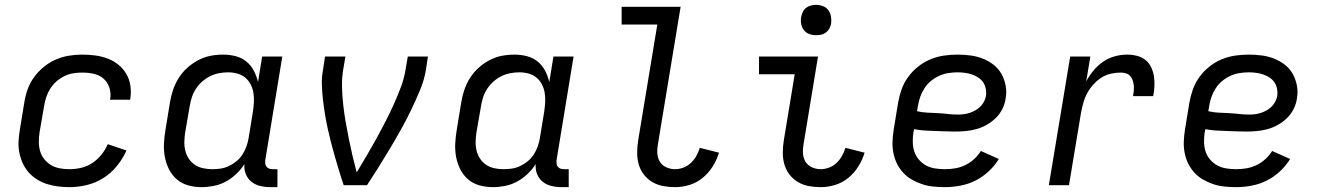

<svg xmlns="http://www.w3.org/2000/svg" viewBox="-20 -763 5440 791"><path d="M266 8Q242 8 218.5 5Q195 2 173 -5Q151 -12 131.5 -24.5Q112 -37 97.5 -53.5Q83 -70 73.5 -91Q64 -112 59.5 -135Q55 -158 56.5 -182Q58 -206 62 -230L80 -340Q84 -367 93.5 -394Q103 -421 120 -444.5Q137 -468 160 -487Q183 -506 209.5 -517.5Q236 -529 263.5 -533.5Q291 -538 318 -538Q346 -538 372.5 -534.5Q399 -531 423 -522Q447 -513 467 -497Q487 -481 500 -459Q513 -437 517 -411Q521 -385 517 -358Q517 -356 516.5 -355Q516 -354 516 -352H433Q433 -353 433.5 -354Q434 -355 434 -355Q438 -379 430.5 -402Q423 -425 406 -439.5Q389 -454 366 -459Q343 -464 318 -464Q300 -464 281.5 -461Q263 -458 245.5 -449.5Q228 -441 213 -428Q198 -415 187.5 -398.5Q177 -382 171 -364Q165 -346 162 -328L143 -218Q140 -198 140 -178Q140 -158 145.5 -139.5Q151 -121 163 -106.5Q175 -92 191 -82.5Q207 -73 226.5 -69.5Q246 -66 266 -66Q290 -66 314 -71.5Q338 -77 359.5 -91Q381 -105 397.5 -125.5Q414 -146 424 -169L501 -143Q486 -109 461.5 -79Q437 -49 405 -29Q373 -9 337 -0.5Q301 8 266 8Z M810 8Q810 8 810 8Q810 8 810 8Q782 8 755 0.5Q728 -7 708 -24.5Q688 -42 676 -66Q664 -90 659 -117Q654 -144 655.5 -172.5Q657 -201 662 -230L680 -340Q684 -366 692.5 -391.5Q701 -417 715.5 -440.5Q730 -464 751 -483Q772 -502 796.5 -515Q821 -528 847 -533Q873 -538 899 -538Q926 -538 951 -531.5Q976 -525 995 -509.5Q1014 -494 1025.5 -472Q1037 -450 1043 -425L1060 -530H1143L1073 -104Q1072 -96 1073 -88.5Q1074 -81 1078.5 -75.5Q1083 -70 1090 -68Q1097 -66 1105 -66H1123V8H1093Q1072 8 1051.5 3Q1031 -2 1015.5 -14.5Q1000 -27 992.5 -46.5Q985 -66 987 -87Q973 -65 953 -46Q933 -27 909.5 -14.5Q886 -2 860.5 3Q835 8 810 8ZM854 -66Q872 -66 889 -68.5Q906 -71 923 -79Q940 -87 954.5 -99Q969 -111 979 -126.5Q989 -142 995 -159Q1001 -176 1004 -193L1022 -303Q1025 -323 1026 -342.5Q1027 -362 1024 -380.5Q1021 -399 1012.5 -415.5Q1004 -432 990 -443.5Q976 -455 957.5 -460Q939 -465 920 -465Q901 -465 882.5 -461.5Q864 -458 846.5 -449.5Q829 -441 814 -428Q799 -415 788 -398.5Q777 -382 771 -364Q765 -346 762 -328L743 -218Q740 -199 739.5 -179.5Q739 -160 743.5 -142Q748 -124 758 -109Q768 -94 783 -84Q798 -74 816.5 -70Q835 -66 854 -66Z M1396 0Q1386 -29 1377.5 -57.5Q1369 -86 1360.5 -115Q1352 -144 1344.5 -173Q1337 -202 1330.5 -231.5Q1324 -261 1319 -291.5Q1314 -322 1310.5 -352.5Q1307 -383 1306 -414.5Q1305 -446 1311 -477L1319 -530H1403L1394 -477Q1388 -440 1389 -403.5Q1390 -367 1394 -331.5Q1398 -296 1404 -261Q1410 -226 1417 -191.5Q1424 -157 1432 -122.5Q1440 -88 1449 -54L1452 -57Q1472 -90 1492 -124Q1512 -158 1531 -192.5Q1550 -227 1568 -262Q1586 -297 1602 -332.5Q1618 -368 1631.5 -404Q1645 -440 1651 -477L1660 -530H1743L1735 -477Q1728 -434 1711 -393Q1694 -352 1674.5 -311.5Q1655 -271 1633 -231.5Q1611 -192 1588 -153.5Q1565 -115 1541 -76.5Q1517 -38 1492 0Z M2010 8Q2010 8 2010 8Q2010 8 2010 8Q1982 8 1955 0.5Q1928 -7 1908 -24.5Q1888 -42 1876 -66Q1864 -90 1859 -117Q1854 -144 1855.5 -172.5Q1857 -201 1862 -230L1880 -340Q1884 -366 1892.5 -391.5Q1901 -417 1915.5 -440.5Q1930 -464 1951 -483Q1972 -502 1996.5 -515Q2021 -528 2047 -533Q2073 -538 2099 -538Q2126 -538 2151 -531.5Q2176 -525 2195 -509.5Q2214 -494 2225.5 -472Q2237 -450 2243 -425L2260 -530H2343L2273 -104Q2272 -96 2273 -88.5Q2274 -81 2278.5 -75.5Q2283 -70 2290 -68Q2297 -66 2305 -66H2323V8H2293Q2272 8 2251.5 3Q2231 -2 2215.5 -14.5Q2200 -27 2192.5 -46.5Q2185 -66 2187 -87Q2173 -65 2153 -46Q2133 -27 2109.5 -14.5Q2086 -2 2060.5 3Q2035 8 2010 8ZM2054 -66Q2072 -66 2089 -68.5Q2106 -71 2123 -79Q2140 -87 2154.5 -99Q2169 -111 2179 -126.5Q2189 -142 2195 -159Q2201 -176 2204 -193L2222 -303Q2225 -323 2226 -342.5Q2227 -362 2224 -380.5Q2221 -399 2212.5 -415.5Q2204 -432 2190 -443.5Q2176 -455 2157.5 -460Q2139 -465 2120 -465Q2101 -465 2082.5 -461.5Q2064 -458 2046.5 -449.5Q2029 -441 2014 -428Q1999 -415 1988 -398.5Q1977 -382 1971 -364Q1965 -346 1962 -328L1943 -218Q1940 -199 1939.5 -179.5Q1939 -160 1943.5 -142Q1948 -124 1958 -109Q1968 -94 1983 -84Q1998 -74 2016.5 -70Q2035 -66 2054 -66Z M2761 8Q2736 8 2712 3.5Q2688 -1 2667.5 -13Q2647 -25 2632.5 -44Q2618 -63 2611.5 -85.5Q2605 -108 2605 -133.5Q2605 -159 2609 -184L2688 -662H2541V-735H2784L2691 -172Q2687 -152 2688 -132.5Q2689 -113 2698 -97.5Q2707 -82 2724.5 -74Q2742 -66 2761 -66Q2778 -66 2795.5 -72.5Q2813 -79 2826.5 -92Q2840 -105 2849 -121Q2858 -137 2863 -154L2942 -134Q2933 -104 2916 -77Q2899 -50 2874.5 -30Q2850 -10 2820.5 -1Q2791 8 2761 8Z M3361 8Q3336 8 3312 3.5Q3288 -1 3267.5 -13Q3247 -25 3232.5 -44Q3218 -63 3211.5 -85.5Q3205 -108 3205 -133.5Q3205 -159 3209 -184L3254 -457H3107V-530H3350L3291 -172Q3287 -152 3288 -132.5Q3289 -113 3298 -97.5Q3307 -82 3324.5 -74Q3342 -66 3361 -66Q3378 -66 3395.5 -72.5Q3413 -79 3426.5 -92Q3440 -105 3449 -121Q3458 -137 3463 -154L3542 -134Q3533 -104 3516 -77Q3499 -50 3474.5 -30Q3450 -10 3420.5 -1Q3391 8 3361 8ZM3342 -618Q3327 -618 3313.5 -623Q3300 -628 3291.5 -639.5Q3283 -651 3280.5 -665.5Q3278 -680 3281 -695Q3283 -705 3288 -715Q3293 -725 3302 -731.5Q3311 -738 3321.5 -740.5Q3332 -743 3342 -743Q3357 -743 3371 -737.5Q3385 -732 3393 -720.5Q3401 -709 3403.5 -694.5Q3406 -680 3404 -665Q3402 -655 3396.5 -645Q3391 -635 3382 -628.5Q3373 -622 3362.5 -620Q3352 -618 3342 -618Z M3873 8Q3849 8 3824.5 5.5Q3800 3 3778 -4.5Q3756 -12 3736 -23.5Q3716 -35 3700.5 -52Q3685 -69 3675 -89.5Q3665 -110 3660.5 -133.5Q3656 -157 3657 -181Q3658 -205 3662 -230L3680 -340Q3685 -368 3694.5 -395Q3704 -422 3721.5 -446Q3739 -470 3763 -489Q3787 -508 3814 -519Q3841 -530 3869 -534Q3897 -538 3925 -538Q3952 -538 3978.5 -534.5Q4005 -531 4029 -521.5Q4053 -512 4073 -496.5Q4093 -481 4105.5 -459Q4118 -437 4123 -410.5Q4128 -384 4123 -357Q4120 -335 4109.5 -314Q4099 -293 4082 -276.5Q4065 -260 4044.5 -248.5Q4024 -237 4002 -231Q3980 -225 3958 -223Q3936 -221 3914 -221Q3893 -221 3871.5 -222Q3850 -223 3829 -223.5Q3808 -224 3787 -225.5Q3766 -227 3746 -231L3743 -218Q3740 -197 3740.5 -176.5Q3741 -156 3747 -138Q3753 -120 3766 -105Q3779 -90 3796 -81Q3813 -72 3833 -69Q3853 -66 3873 -66Q3894 -66 3915 -69.5Q3936 -73 3956 -82.5Q3976 -92 3992.5 -107Q4009 -122 4021 -141L4095 -108Q4078 -80 4052.5 -56.5Q4027 -33 3997.5 -18.5Q3968 -4 3936 2Q3904 8 3873 8ZM3926 -291Q3938 -291 3950.5 -292.5Q3963 -294 3975 -298Q3987 -302 3998.5 -308.5Q4010 -315 4019 -324Q4028 -333 4034 -344.5Q4040 -356 4042 -368Q4044 -383 4041 -398Q4038 -413 4030 -424.5Q4022 -436 4009.5 -444Q3997 -452 3983.5 -456.5Q3970 -461 3955 -463Q3940 -465 3925 -465Q3906 -465 3887 -462Q3868 -459 3850 -451Q3832 -443 3816 -430Q3800 -417 3789 -400Q3778 -383 3771.5 -365Q3765 -347 3762 -328L3758 -305Q3778 -300 3799 -299Q3820 -298 3841.5 -297Q3863 -296 3884 -293.5Q3905 -291 3926 -291Z M4301 0 4389 -530H4472L4455 -428Q4468 -452 4485.5 -473Q4503 -494 4525 -509Q4547 -524 4572.5 -531Q4598 -538 4624 -538Q4644 -538 4664 -533Q4684 -528 4699 -516Q4714 -504 4722.5 -486Q4731 -468 4734 -448.5Q4737 -429 4736 -408Q4735 -387 4731 -367H4648Q4650 -378 4651 -389Q4652 -400 4651 -410.5Q4650 -421 4646.5 -431.5Q4643 -442 4636.5 -449.5Q4630 -457 4619.5 -460.5Q4609 -464 4598 -464Q4578 -464 4557 -459.5Q4536 -455 4518 -443.5Q4500 -432 4485 -415.5Q4470 -399 4459.5 -380Q4449 -361 4443.5 -341Q4438 -321 4434 -301L4384 0Z M5073 8Q5049 8 5024.5 5.5Q5000 3 4978 -4.5Q4956 -12 4936 -23.5Q4916 -35 4900.5 -52Q4885 -69 4875 -89.5Q4865 -110 4860.5 -133.5Q4856 -157 4857 -181Q4858 -205 4862 -230L4880 -340Q4885 -368 4894.5 -395Q4904 -422 4921.5 -446Q4939 -470 4963 -489Q4987 -508 5014 -519Q5041 -530 5069 -534Q5097 -538 5125 -538Q5152 -538 5178.5 -534.5Q5205 -531 5229 -521.5Q5253 -512 5273 -496.5Q5293 -481 5305.5 -459Q5318 -437 5323 -410.5Q5328 -384 5323 -357Q5320 -335 5309.5 -314Q5299 -293 5282 -276.5Q5265 -260 5244.5 -248.5Q5224 -237 5202 -231Q5180 -225 5158 -223Q5136 -221 5114 -221Q5093 -221 5071.5 -222Q5050 -223 5029 -223.5Q5008 -224 4987 -225.5Q4966 -227 4946 -231L4943 -218Q4940 -197 4940.5 -176.5Q4941 -156 4947 -138Q4953 -120 4966 -105Q4979 -90 4996 -81Q5013 -72 5033 -69Q5053 -66 5073 -66Q5094 -66 5115 -69.5Q5136 -73 5156 -82.5Q5176 -92 5192.5 -107Q5209 -122 5221 -141L5295 -108Q5278 -80 5252.5 -56.5Q5227 -33 5197.5 -18.5Q5168 -4 5136 2Q5104 8 5073 8ZM5126 -291Q5138 -291 5150.5 -292.5Q5163 -294 5175 -298Q5187 -302 5198.5 -308.5Q5210 -315 5219 -324Q5228 -333 5234 -344.5Q5240 -356 5242 -368Q5244 -383 5241 -398Q5238 -413 5230 -424.5Q5222 -436 5209.5 -444Q5197 -452 5183.5 -456.5Q5170 -461 5155 -463Q5140 -465 5125 -465Q5106 -465 5087 -462Q5068 -459 5050 -451Q5032 -443 5016 -430Q5000 -417 4989 -400Q4978 -383 4971.5 -365Q4965 -347 4962 -328L4958 -305Q4978 -300 4999 -299Q5020 -298 5041.5 -297Q5063 -296 5084 -293.5Q5105 -291 5126 -291Z"/></svg>

Font: Iosevka Curly Extended
Style: Italic
Weight: 400
Width: 7
Italic angle: -9°
Monospace: yes
Designer: Belleve Invis
Foundry: Belleve Invis
Version: Version 11.1.0; ttfautohint (v1.8.3)